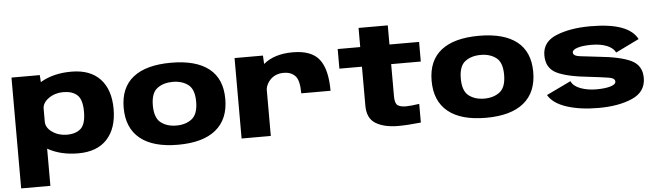

<svg xmlns="http://www.w3.org/2000/svg" viewBox="-54 -956 4811 1404"><g transform="rotate(-5 2351.0 -254.0)"><path d="M50.5 223V-590.5H258.5L261.5 -538.5Q263.5 -540 266 -541.5Q360 -595.5 489.5 -595.5Q628 -595.5 701.2 -517.2Q774.5 -439 774.5 -297Q774.5 -155 701.2 -75.5Q628 4 489.5 4Q360 4 266 -49.5Q265.5 -50 265 -50V223ZM265 -246.5Q266 -203 311 -171.5Q357.5 -139 418 -139Q484.5 -139 520.8 -172.2Q557 -205.5 557 -295.5Q557 -385 520.8 -418.2Q484.5 -451.5 418 -451.5Q357.5 -451.5 311 -419Q266 -387 265 -345Z M1222 5Q1039 5 943.8 -72.5Q848.5 -150 848.5 -298.5Q848.5 -447 943.8 -522Q1039 -597 1222 -597Q1404.5 -597 1499.5 -522Q1594.5 -447 1594.5 -298.5Q1594.5 -150 1499.5 -72.5Q1404.5 5 1222 5ZM1222 -136Q1290.5 -136 1335.5 -171Q1380.5 -206 1380.5 -297Q1380.5 -388 1335.5 -422.2Q1290.5 -456.5 1222 -456.5Q1153 -456.5 1107.8 -422.2Q1062.5 -388 1062.5 -297Q1062.5 -206 1107.8 -171Q1153 -136 1222 -136Z M2151.5 -291Q2151.5 -388 2120.2 -419.8Q2089 -451.5 2037 -451.5Q1976.5 -451.5 1939 -414Q1908 -383 1902.5 -343V0H1688V-590.5H1896.5L1899.5 -528.5Q1899.5 -529 1900 -529Q1980.5 -595.5 2114.5 -595.5Q2252 -595.5 2309.2 -522.5Q2366.5 -449.5 2366.5 -291Z M2838 8.5Q2734.5 8.5 2672.5 -29.2Q2610.5 -67 2610.5 -160V-446.5H2445V-590.5H2610.5V-731H2825V-590.5H3042.5V-446.5H2825V-209Q2825 -159.5 2844.5 -144.5Q2864 -129.5 2906.5 -129.5Q2944.5 -130 3004 -139V-2Q2904.5 8.5 2838 8.5Z M3482.5 5Q3299.5 5 3204.2 -72.5Q3109 -150 3109 -298.5Q3109 -447 3204.2 -522Q3299.5 -597 3482.5 -597Q3665 -597 3760 -522Q3855 -447 3855 -298.5Q3855 -150 3760 -72.5Q3665 5 3482.5 5ZM3482.5 -136Q3551 -136 3596 -171Q3641 -206 3641 -297Q3641 -388 3596 -422.2Q3551 -456.5 3482.5 -456.5Q3413.5 -456.5 3368.2 -422.2Q3323 -388 3323 -297Q3323 -206 3368.2 -171Q3413.5 -136 3482.5 -136Z M4308 5Q4173.5 5 4074.8 -27.2Q3976 -59.5 3940.5 -122L4120 -208Q4136 -171 4188 -151.5Q4240 -132 4304 -132Q4368 -132 4407.5 -143.8Q4447 -155.5 4447 -176.5Q4447 -201.5 4403.2 -208.8Q4359.5 -216 4265.5 -227Q4095.5 -244 4021 -281.8Q3946.5 -319.5 3946.5 -412.5Q3946.5 -511.5 4049 -553.5Q4151.5 -595.5 4299.5 -595.5Q4441.5 -595.5 4526.5 -564.5Q4611.5 -533.5 4643.5 -471.5L4471.5 -387.5Q4455.5 -421.5 4409 -440.5Q4362.5 -459.5 4295 -459.5Q4232.5 -459.5 4194 -447.5Q4155.5 -435.5 4155.5 -415.5Q4155.5 -390.5 4202.5 -384.2Q4249.5 -378 4340 -368Q4500 -352.5 4578.2 -315Q4656.5 -277.5 4656.5 -185.5Q4656.5 -83 4556.5 -39Q4456.5 5 4308 5Z"/></g></svg>

Font: Anybody ExtraExpanded ExtraBold
Style: Regular
Weight: 800
Width: 8
Designer: Tyler Finck
Foundry: Etcetera Type Company
Version: Version 1.010; ttfautohint (v1.8.3) -l 8 -r 50 -G 200 -x 14 